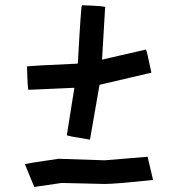

<svg xmlns="http://www.w3.org/2000/svg" viewBox="-20 -787 690 745"><path d="M299.8 -766.6Q389.6 -763.7 389.6 -758.8L387.7 -756.8V-754.9L376 -555.7L545.9 -594.7Q549.3 -594.7 567.4 -504.9L366.2 -458L329.1 -245.1Q239.3 -259.3 239.3 -262.7L268.6 -446.3H266.6L90.8 -438.5Q86.9 -438.5 85 -526.4L83 -528.3Q83 -531.7 280.3 -540L282.2 -542V-543.9Q294.4 -766.6 297.9 -766.6ZM552.7 -178.7 573.9 -88.9Q429.4 -73.2 386.2 -73.2L219 -77.1L113 -61.5L76.7 -149.4Q83.5 -153.3 206.9 -170.9L386.2 -165Z"/></svg>

Font: ww_drahtTSB
Style: Regular
Weight: 400
Designer: Dr. Wolfgang Wiebecke
Version: Version 1.06 May 21, 2010, initial release